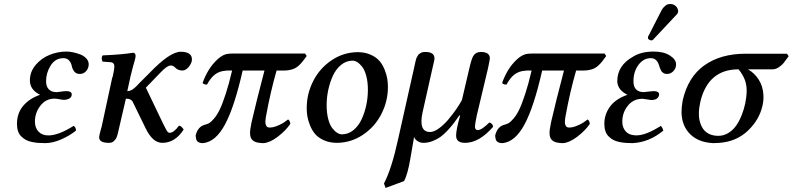

<svg xmlns="http://www.w3.org/2000/svg" viewBox="-20 -697 3922 950"><path d="M152.8 -95.2Q152.8 -64.5 170.7 -45.7Q188.5 -26.9 219.2 -26.9Q269.5 -26.9 344.2 -74.2Q356 -67.4 356 -50.8Q323.7 -24.9 281.7 -6.8Q239.7 11.2 203.1 11.2Q184.6 11.2 169.4 10Q154.3 8.8 137.5 5.4Q120.6 2 108.2 -4.9Q95.7 -11.7 85.2 -22Q74.7 -32.2 69.3 -47.9Q64 -63.5 64 -84Q64 -137.2 95 -173.6Q126 -210 178.2 -228Q127.9 -252.9 127.9 -298.8Q127.9 -342.3 156.7 -376Q185.5 -409.7 226.1 -425.8Q266.6 -441.9 309.1 -441.9Q323.7 -441.9 341.3 -438.2Q358.9 -434.6 377 -427.7Q395 -420.9 407 -408Q418.9 -395 418.9 -378.9Q418.9 -359.9 406.5 -345.5Q394 -331.1 375 -331.1Q356.9 -331.1 347.4 -343.3Q337.9 -355.5 335.2 -370.1Q332.5 -384.8 322.5 -397Q312.5 -409.2 293.9 -409.2Q253.9 -409.2 231 -373.3Q208 -337.4 208 -294.9Q208 -269.5 221.2 -255.4Q234.4 -241.2 258.8 -241.2Q266.6 -241.2 282.7 -243.7Q298.8 -246.1 307.1 -246.1Q335 -246.1 335 -230Q335 -216.3 323.2 -209.7Q311.5 -203.1 295.9 -203.1Q288.6 -203.1 273.4 -206.1Q258.3 -209 250 -209Q207 -209 179.9 -174.1Q152.8 -139.2 152.8 -95.2Z M626 -319.8 609.9 -246.1Q613.8 -246.1 617.7 -246.8Q621.6 -247.6 625.7 -249.3Q629.9 -251 632.8 -252.4Q635.7 -253.9 639.9 -257.3Q644 -260.7 646.2 -262.5Q648.4 -264.2 652.8 -268.3Q657.2 -272.5 658.7 -274.2Q660.2 -275.9 664.6 -280.5Q668.9 -285.2 669.9 -286.1L718.8 -335Q820.3 -440.9 874 -440.9Q929.7 -440.9 929.7 -402.8Q929.7 -385.7 914.6 -366.9Q899.4 -348.1 882.8 -348.1Q870.6 -348.1 861.8 -352.1Q853 -356 848.9 -360.6Q844.7 -365.2 838.9 -369.1Q833 -373 825.7 -373Q806.6 -373 772.9 -336.9L701.7 -263.2L788.1 -83Q805.2 -47.9 811 -43Q814.5 -40 819.8 -40Q839.8 -40 865.7 -75.2Q877.4 -74.2 888.7 -56.2Q846.7 9.8 782.7 9.8Q734.9 9.8 699.7 -64L638.7 -189Q630.9 -209 603 -209L568.8 -62Q568.4 -60.1 565.9 -49.3Q563.5 -38.6 562.5 -34.9Q561.5 -31.2 558.6 -22.2Q555.7 -13.2 552.5 -9Q549.3 -4.9 544.4 0.2Q539.6 5.4 533.2 7.6Q526.9 9.8 519 9.8Q470.7 9.8 470.7 -17.1Q470.7 -22.5 472.9 -32.5Q475.1 -42.5 478.5 -54.7Q481.9 -66.9 482.9 -69.8L534.7 -310.1L538.1 -319.8Q545.9 -355 545.9 -367.2Q545.9 -387.7 527.8 -389.2L487.8 -392.1Q483.4 -398.9 483.2 -407.7Q482.9 -416.5 487.8 -422.9Q588.4 -427.2 637.7 -436Q650.9 -436 650.9 -419.9Q650.9 -413.6 647.5 -401.1Q644 -388.7 637.5 -365.5Q630.9 -342.3 626 -319.8Z M1489.3 -432.1 1497.6 -419.9Q1477.5 -390.6 1459.7 -373.8Q1441.9 -356.9 1419.4 -352.1Q1406.2 -348.1 1388.7 -348.1H1348.6Q1317.9 -242.2 1295.4 -117.2Q1292 -97.2 1293.5 -86.9Q1296.4 -65.9 1313.5 -65.9Q1321.8 -65.9 1333 -68.1Q1344.2 -70.3 1365 -80.1Q1385.7 -89.8 1405.3 -106Q1414.6 -101.1 1416.5 -84Q1393.1 -49.8 1354 -20.3Q1314.9 9.3 1283.7 11.2Q1272.5 11.2 1263.7 9.8Q1240.7 7.3 1229.2 -3.7Q1217.8 -14.6 1217.3 -36.1Q1216.3 -52.2 1224.6 -91.8Q1247.6 -191.9 1288.6 -348.1H1180.7Q1140.1 -168.5 1093.5 -81.5Q1046.9 5.4 984.4 11.2Q952.1 11.2 949.7 -14.2Q948.2 -20 948.2 -26.9Q958.5 -70.8 994.6 -80.1Q1006.3 -83 1015.4 -88.1Q1024.4 -93.3 1039.1 -110.4Q1053.7 -127.4 1066.9 -154.3Q1080.1 -181.2 1096.4 -231Q1112.8 -280.8 1128.4 -348.1H1107.4Q1100.6 -348.1 1096.7 -347.2Q1065.9 -345.2 1044.2 -328.9Q1022.5 -312.5 1004.4 -278.8Q991.2 -277.3 982.4 -286.1Q993.2 -317.9 1011.7 -348.9Q1030.3 -379.9 1057.4 -404.5Q1084.5 -429.2 1111.3 -431.2Q1117.2 -432.1 1130.4 -432.1Z M1724.1 -397Q1692.9 -396.5 1667.7 -376Q1642.6 -355.5 1627.4 -322.8Q1612.3 -290 1604.2 -252.2Q1596.2 -214.4 1596.2 -176.8Q1596.2 -137.7 1604 -108.2Q1611.8 -78.6 1624 -63Q1636.2 -47.4 1648.4 -39.8Q1660.6 -32.2 1672.4 -32.2Q1703.6 -32.7 1728.8 -53.2Q1753.9 -73.7 1769 -106.2Q1784.2 -138.7 1792.2 -176.5Q1800.3 -214.4 1800.3 -252Q1800.3 -291 1792.5 -320.6Q1784.7 -350.1 1772.5 -366Q1760.3 -381.8 1748 -389.4Q1735.8 -397 1724.1 -397ZM1646.5 9.8H1645.5Q1609.4 9.3 1581.8 -3.4Q1554.2 -16.1 1538.8 -34.4Q1523.4 -52.7 1513.7 -77.4Q1503.9 -102.1 1500.7 -122.1Q1497.6 -142.1 1497.6 -162.1Q1497.6 -232.9 1529.8 -296.1Q1562 -359.4 1620.8 -398.9Q1679.7 -438.5 1750.5 -439H1751.5Q1787.6 -438.5 1815.2 -425.8Q1842.8 -413.1 1858.2 -394.8Q1873.5 -376.5 1883.3 -351.8Q1893.1 -327.1 1896.2 -307.1Q1899.4 -287.1 1899.4 -267.1Q1899.4 -196.3 1867.2 -133.1Q1835 -69.8 1776.1 -30.3Q1717.3 9.3 1646.5 9.8Z M1949.7 -7.8 2029.8 -365.2Q2030.3 -367.2 2032.5 -377.9Q2034.7 -388.7 2035.4 -391.1Q2036.1 -393.6 2038.3 -402.1Q2040.5 -410.6 2042.2 -413.1Q2043.9 -415.5 2047.1 -421.6Q2050.3 -427.7 2053.7 -429.7Q2057.1 -431.6 2061.8 -434.8Q2066.4 -438 2072.3 -439Q2078.1 -439.9 2085 -439.9Q2129.9 -439.9 2129.9 -407.2Q2129.9 -402.8 2124.3 -378.9Q2118.7 -355 2117.7 -350.1L2070.8 -141.1Q2049.8 -43.9 2107.9 -43.9Q2127 -43.9 2151.1 -61.3Q2175.3 -78.6 2197.3 -104.5Q2219.2 -130.4 2236.8 -155.8Q2254.4 -181.2 2265.6 -202.1L2303.7 -365.2Q2314 -408.2 2322.3 -420.9Q2334.5 -439.9 2358.9 -439.9Q2403.8 -439.9 2403.8 -408.2Q2403.8 -403.3 2395 -360.8L2338.9 -125Q2330.1 -82 2330.1 -71.8Q2330.1 -53.2 2343.8 -53.2Q2363.3 -53.2 2400.9 -90.8Q2418 -86.9 2419.9 -69.8Q2351.1 9.8 2280.8 9.8Q2236.8 9.8 2236.8 -25.9Q2236.8 -56.2 2256.8 -125L2252.9 -126Q2237.3 -103.5 2225.3 -87.6Q2213.4 -71.8 2194.8 -51.8Q2176.3 -31.7 2159.2 -19.5Q2142.1 -7.3 2119.9 1.2Q2097.7 9.8 2074.7 9.8Q2060.1 9.8 2046.6 1.5Q2033.2 -6.8 2028.8 -19L2010.7 85.9Q1997.1 167 1979 199.2L1887.7 232.9L1879.9 210.9Q1918 137.7 1949.7 -7.8Z M2971.2 -432.1 2979.5 -419.9Q2959.5 -390.6 2941.7 -373.8Q2923.8 -356.9 2901.4 -352.1Q2888.2 -348.1 2870.6 -348.1H2830.6Q2799.8 -242.2 2777.3 -117.2Q2773.9 -97.2 2775.4 -86.9Q2778.3 -65.9 2795.4 -65.9Q2803.7 -65.9 2814.9 -68.1Q2826.2 -70.3 2846.9 -80.1Q2867.7 -89.8 2887.2 -106Q2896.5 -101.1 2898.4 -84Q2875 -49.8 2835.9 -20.3Q2796.9 9.3 2765.6 11.2Q2754.4 11.2 2745.6 9.8Q2722.7 7.3 2711.2 -3.7Q2699.7 -14.6 2699.2 -36.1Q2698.2 -52.2 2706.5 -91.8Q2729.5 -191.9 2770.5 -348.1H2662.6Q2622.1 -168.5 2575.4 -81.5Q2528.8 5.4 2466.3 11.2Q2434.1 11.2 2431.6 -14.2Q2430.2 -20 2430.2 -26.9Q2440.4 -70.8 2476.6 -80.1Q2488.3 -83 2497.3 -88.1Q2506.3 -93.3 2521 -110.4Q2535.6 -127.4 2548.8 -154.3Q2562 -181.2 2578.4 -231Q2594.7 -280.8 2610.4 -348.1H2589.4Q2582.5 -348.1 2578.6 -347.2Q2547.9 -345.2 2526.1 -328.9Q2504.4 -312.5 2486.3 -278.8Q2473.1 -277.3 2464.4 -286.1Q2475.1 -317.9 2493.7 -348.9Q2512.2 -379.9 2539.3 -404.5Q2566.4 -429.2 2593.3 -431.2Q2599.1 -432.1 2612.3 -432.1Z M3059.1 -95.2Q3059.1 -66.9 3074.7 -48.3Q3090.3 -29.8 3118.2 -27.8Q3127.9 -26.4 3139.2 -27.8Q3181.2 -31.2 3250.5 -74.2Q3258.8 -64 3262.2 -50.8Q3191.9 7.3 3109.4 11.2Q3090.8 11.2 3075.7 10Q3060.5 8.8 3043.7 5.4Q3026.9 2 3014.4 -4.9Q3002 -11.7 2991.5 -22Q2981 -32.2 2975.6 -47.9Q2970.2 -63.5 2970.2 -84Q2970.2 -130.9 2998 -169.2Q3025.9 -207.5 3084.5 -228Q3035.6 -252 3034.2 -294.9Q3034.2 -372.6 3111.3 -416Q3151.9 -441.9 3215.3 -441.9Q3263.7 -441.9 3294.4 -422.4Q3325.2 -402.8 3325.2 -378.9Q3325.2 -358.9 3311.8 -345Q3298.3 -331.1 3281.2 -331.1Q3276.9 -331.1 3273.2 -331.8Q3269.5 -332.5 3266.6 -333.5Q3263.7 -334.5 3261 -336.9Q3258.3 -339.4 3256.3 -340.6Q3254.4 -341.8 3252.4 -345.7Q3250.5 -349.6 3249.5 -351.1Q3248.5 -352.5 3246.6 -357.2Q3244.6 -361.8 3244.4 -363Q3244.1 -364.3 3242.2 -369.9Q3240.2 -375.5 3240.2 -376Q3229 -409.2 3200.2 -409.2Q3163.6 -409.2 3138.9 -375.7Q3114.3 -342.3 3114.3 -294.9Q3114.3 -267.1 3127.9 -254.2Q3141.6 -241.2 3165 -241.2Q3167 -241.2 3187.5 -243.7Q3208 -246.1 3213.4 -246.1H3218.3Q3241.2 -244.6 3241.2 -230Q3241.2 -219.2 3231.9 -210.7Q3222.7 -202.1 3202.1 -202.1Q3199.2 -202.1 3183.6 -204.8Q3168 -207.5 3161.1 -208H3153.3Q3111.3 -206.1 3085.2 -172.4Q3059.1 -138.7 3059.1 -95.2ZM3272.5 -668.9Q3277.3 -673.8 3286.1 -676Q3294.9 -678.2 3302.2 -676.8Q3314.5 -675.3 3323.7 -666.7Q3333 -658.2 3334.5 -647Q3336.4 -641.1 3335.4 -639.2Q3333.5 -629.4 3327.1 -624L3215.3 -504.9Q3209.5 -497.1 3203.1 -497.1Q3197.8 -497.1 3191.9 -500.7Q3186 -504.4 3186 -508.8V-509.8V-512.2Q3186 -513.2 3186.5 -514.6Q3187 -516.1 3187 -517.1Q3187.5 -518.1 3188.7 -520Q3189.9 -522 3190.4 -522.9L3255.4 -649.9Q3260.7 -659.2 3272.5 -668.9Z M3534.2 -24.9Q3561.5 -24.9 3584.7 -39.6Q3607.9 -54.2 3623.3 -76.7Q3638.7 -99.1 3650.1 -128.2Q3661.6 -157.2 3667.2 -184.8Q3672.9 -212.4 3674.3 -237.8Q3675.8 -273.4 3666 -300.3Q3656.2 -327.1 3634.3 -354Q3483.9 -354 3445.3 -193.8Q3438 -158.2 3438 -143.1Q3437 -120.1 3441.7 -99.9Q3446.3 -79.6 3457 -62.3Q3467.8 -44.9 3487.5 -34.9Q3507.3 -24.9 3534.2 -24.9ZM3802.2 -354H3681.2Q3713.4 -335.4 3734.4 -302.5Q3755.4 -269.5 3757.3 -226.1Q3758.8 -202.1 3752.9 -174.8Q3737.3 -104.5 3680.7 -50.5Q3624 3.4 3540 9.8Q3525.4 11.2 3510.3 11.2Q3437 8.3 3395.3 -32.7Q3353.5 -73.7 3352.1 -141.1Q3352.1 -168.5 3357.9 -200.2Q3384.3 -316.4 3465.3 -373.8Q3546.4 -431.2 3668.9 -431.2H3874L3882.3 -418.9Q3866.7 -397 3857.7 -385.7Q3848.6 -374.5 3833.5 -364.3Q3818.4 -354 3802.2 -354Z"/></svg>

Font: Common Serif Medium
Style: Italic
Weight: 500
Italic angle: -12°
Designer: Philipp H. Poll, Khaled Hosny
Foundry: Stefan Peev, Context Ltd.
Version: Version 1.026